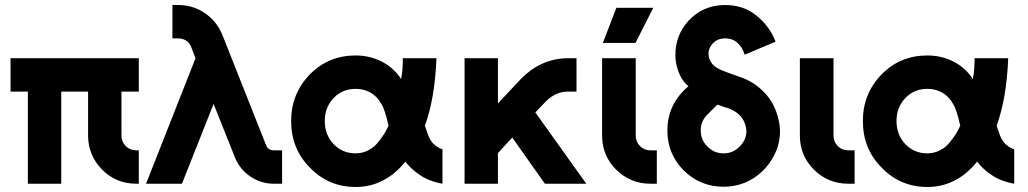

<svg xmlns="http://www.w3.org/2000/svg" viewBox="-20 -732 4094 765"><path d="M22 -500V-367H91V0H224V-367H331V-192Q331 -113 387 -56Q443 0 523 0H533V-133H523Q498 -133 481 -150Q464 -167 464 -192V-367H533V-500Z M667 -712V-579H691Q708 -579 722 -570Q736 -561 742 -544L759 -500L562 0H705L831 -318L916 -105Q935 -58 977 -29Q1020 0 1071 0H1104V-133H1071Q1048 -133 1040 -154L866 -593Q845 -646 796 -680Q748 -712 691 -712Z M1397 -511Q1289 -511 1215 -436Q1140 -359 1140 -250Q1140 -195 1158.5 -148.5Q1177 -102 1215 -64Q1289 13 1397 13Q1455 13 1504 -12Q1530 -25 1552.5 -44Q1575 -63 1595 -88Q1606 -74 1619 -61.5Q1632 -49 1647 -39Q1667 -24 1691 -14.5Q1715 -5 1743 0V-137Q1731 -141 1721.5 -147.5Q1712 -154 1704 -162Q1697 -170 1691.5 -181Q1686 -192 1682 -205Q1681 -208 1678.5 -215Q1676 -222 1673 -231Q1693 -286 1704.5 -353.5Q1716 -421 1719 -500H1585Q1585 -477 1583.5 -456Q1582 -435 1578 -417Q1575 -422 1572 -426Q1569 -430 1566 -434Q1537 -470 1494 -490Q1449 -511 1397 -511ZM1397 -378Q1430 -378 1456 -363Q1483 -348 1500 -317Q1507 -306 1514 -284.5Q1521 -263 1528 -231Q1520 -214 1511 -199Q1502 -184 1493 -174Q1474 -146 1447 -133Q1436 -127 1423 -124Q1410 -121 1397 -121Q1344 -121 1309 -158Q1274 -195 1274 -250Q1274 -304 1309 -341Q1344 -378 1397 -378Z M1831 -500V0H1964V-122L2021 -184L2151 0H2316L2113 -284L2156 -329Q2195 -367 2242 -367H2277V-500H2242Q2189 -500 2140 -478Q2116 -467 2096 -452.5Q2076 -438 2057 -419L1964 -320V-500Z M2379 -500V-192Q2379 -112 2435 -56Q2492 0 2571 0H2597V-133H2571Q2547 -133 2530 -150Q2513 -167 2513 -192V-500ZM2382 -561H2512L2583 -701H2436Z M2869 -712Q2781 -712 2722 -648Q2670 -590 2671 -510Q2672 -461 2697 -418Q2702 -410 2708.5 -402.5Q2715 -395 2723 -389L2704 -371Q2639 -305 2639 -212Q2639 -119 2704 -53Q2770 12 2863 12Q2955 12 3021 -53Q3060 -93 3078 -145Q3086 -172 3087.5 -198Q3089 -224 3083 -251Q3068 -322 3021 -368Q3001 -388 2976.5 -403Q2952 -418 2923 -427Q2893 -438 2873.5 -445Q2854 -452 2845 -457Q2833 -463 2824.5 -470.5Q2816 -478 2811 -488Q2794 -521 2813 -550Q2832 -579 2869 -579Q2901 -579 2921 -559Q2940 -540 2947 -514L3070 -566Q3046 -630 2990 -673Q2940 -712 2869 -712ZM2838 -315Q2843 -314 2849.5 -311.5Q2856 -309 2864 -306Q2870 -304 2874 -303Q2878 -302 2879 -302Q2908 -291 2924 -276Q2947 -255 2953 -220Q2956 -200 2949 -182Q2946 -173 2940.5 -164.5Q2935 -156 2927 -148Q2901 -121 2863 -121Q2825 -121 2799 -148Q2772 -174 2772 -212Q2772 -250 2799 -276Z M3167 -500V-192Q3167 -112 3223 -56Q3280 0 3359 0H3385V-133H3359Q3335 -133 3318 -150Q3301 -167 3301 -192V-500Z M3675 -511Q3567 -511 3493 -436Q3418 -359 3418 -250Q3418 -195 3436.5 -148.5Q3455 -102 3493 -64Q3567 13 3675 13Q3733 13 3782 -12Q3808 -25 3830.5 -44Q3853 -63 3873 -88Q3884 -74 3897 -61.5Q3910 -49 3925 -39Q3945 -24 3969 -14.5Q3993 -5 4021 0V-137Q4009 -141 3999.5 -147.5Q3990 -154 3982 -162Q3975 -170 3969.5 -181Q3964 -192 3960 -205Q3959 -208 3956.5 -215Q3954 -222 3951 -231Q3971 -286 3982.5 -353.5Q3994 -421 3997 -500H3863Q3863 -477 3861.5 -456Q3860 -435 3856 -417Q3853 -422 3850 -426Q3847 -430 3844 -434Q3815 -470 3772 -490Q3727 -511 3675 -511ZM3675 -378Q3708 -378 3734 -363Q3761 -348 3778 -317Q3785 -306 3792 -284.5Q3799 -263 3806 -231Q3798 -214 3789 -199Q3780 -184 3771 -174Q3752 -146 3725 -133Q3714 -127 3701 -124Q3688 -121 3675 -121Q3622 -121 3587 -158Q3552 -195 3552 -250Q3552 -304 3587 -341Q3622 -378 3675 -378Z"/></svg>

Font: Unageo
Style: Bold
Weight: 700
Designer: Richard Sepsi
Foundry: Richard Sepsi
Version: Version 2.000